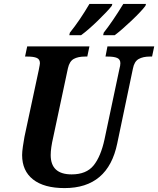

<svg xmlns="http://www.w3.org/2000/svg" viewBox="-20 -951 808 981"><path d="M93 -159Q93 -175 97 -203Q101 -231 105 -252L178 -593Q184 -623 184 -628Q184 -648 168 -655Q152 -662 120 -662H108L119 -714H437L426 -662H414Q379 -662 357 -650Q335 -638 327 -602L252 -250Q239 -194 239 -159Q239 -60 346 -60Q421 -60 458 -105.5Q495 -151 514 -239L590 -598Q595 -616 595 -628Q595 -648 578.5 -655Q562 -662 530 -662H519L529 -714H768L757 -662H745Q711 -662 688.5 -649.5Q666 -637 659 -600L579 -218Q532 10 310 10Q205 10 149 -34Q93 -78 93 -159ZM337 -784Q387 -846 437 -931H554L551 -921Q530 -894 480 -845.5Q430 -797 394 -771H334ZM510 -784Q557 -844 610 -931H726L723 -921Q703 -894 652.5 -846Q602 -798 566 -771H507Z"/></svg>

Font: Noto Serif Narrow
Style: Bold Italic
Weight: 700
Width: 4
Italic angle: -12°
Designer: Monotype Design Team
Foundry: Monotype Imaging Inc.
Version: Version 1.001